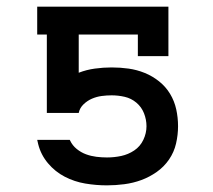

<svg xmlns="http://www.w3.org/2000/svg" viewBox="-20 -550 640 578"><path d="M302 8Q269 8 236.5 2.5Q204 -3 175 -18Q146 -33 124.5 -58.5Q103 -84 95 -116L92 -129H190L191 -127Q198 -112 211 -101.5Q224 -91 239 -85.5Q254 -80 270 -78Q286 -76 302 -76Q324 -76 345 -80.5Q366 -85 384 -97Q402 -109 411.5 -129Q421 -149 421 -170Q421 -190 413.5 -209Q406 -228 390.5 -241Q375 -254 355.5 -258.5Q336 -263 316 -263Q301 -263 286 -261Q271 -259 257 -253Q243 -247 231.5 -236Q220 -225 217 -210H121V-446H92V-530H487V-381H395V-446H217V-331Q240 -340 265.5 -343.5Q291 -347 316 -347Q342 -347 367 -343.5Q392 -340 415.5 -330.5Q439 -321 459 -305Q479 -289 492 -267.5Q505 -246 510.5 -221Q516 -196 516 -170Q516 -144 510 -118Q504 -92 489 -70Q474 -48 452 -32.5Q430 -17 405.5 -8Q381 1 354.5 4.5Q328 8 302 8Z"/></svg>

Font: Iosevka Slab Medium Extended
Style: Regular
Weight: 500
Width: 7
Monospace: yes
Designer: Belleve Invis
Foundry: Belleve Invis
Version: Version 11.1.1; ttfautohint (v1.8.3)